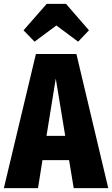

<svg xmlns="http://www.w3.org/2000/svg" viewBox="-35 -975 581 995"><path d="M323 -145H185L162 0H-15L151 -695H361L526 0H347ZM303 -271 254 -568 206 -271ZM87 -818 207 -955H307L426 -818L370 -759L257 -843L144 -759Z"/></svg>

Font: Fira Sans Compressed ExtraBold
Style: Regular
Weight: 800
Width: 1
Designer: bBox Type GmbH & Carrois Corporate GbR & Edenspiekermann AG
Foundry: bBox Type GmbH & Carrois Corporate GbR & Edenspiekermann AG
Version: Version 4.301